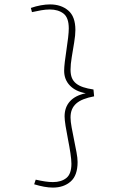

<svg xmlns="http://www.w3.org/2000/svg" viewBox="-20 -722 566 871"><path d="M220 129Q201 129 179.5 125Q158 121 135 114L142 93Q164 98 183.5 101Q203 104 220 104Q258 104 281 85.5Q304 67 304 21Q304 3 299.5 -27Q295 -57 288.5 -89.5Q282 -122 277.5 -150.5Q273 -179 273 -194Q273 -235 297 -262Q321 -289 369 -299Q323 -307 297 -334Q271 -361 271 -401Q271 -416 274 -441.5Q277 -467 281.5 -496Q286 -525 289 -551Q292 -577 292 -593Q292 -642 268 -660.5Q244 -679 206 -679Q188 -679 167.5 -675.5Q147 -672 125 -667L120 -686Q143 -694 165.5 -698Q188 -702 207 -702Q257 -702 289.5 -674.5Q322 -647 322 -586Q322 -563 316.5 -529.5Q311 -496 305.5 -463Q300 -430 300 -406Q300 -384 306 -369Q312 -354 325 -343.5Q338 -333 357.5 -326.5Q377 -320 404 -316L407 -285Q380 -280 359.5 -272Q339 -264 326 -252.5Q313 -241 306.5 -225.5Q300 -210 300 -189Q300 -171 305 -144Q310 -117 316 -87.5Q322 -58 327 -31.5Q332 -5 332 13Q332 74 300.5 101.5Q269 129 220 129Z"/></svg>

Font: Truculenta Thin
Style: Regular
Weight: 250
Version: Version 1.002